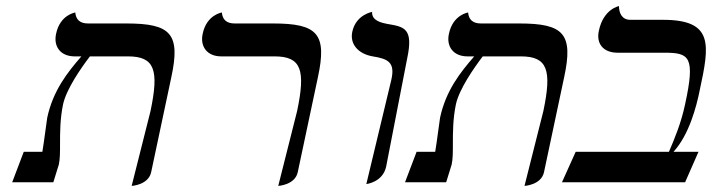

<svg xmlns="http://www.w3.org/2000/svg" viewBox="-20 -598 2336 630"><path d="M412 12C412 12 467 9 476 -33L542 -344C573 -487 541 -521 395 -521H269C242 -521 229 -534 227 -557C227 -557 177 -550 164 -487C155 -446 178 -413 225 -413H247C200 -359 154 -300 135 -212C133 -202 125 -135 119 -100H58L20 0H155L173 -58C177 -76 177 -99 177 -126C177 -163 177 -208 187 -256C198 -306 246 -375 275 -413H400C488 -413 502 -368 474 -234Z M893 12C893 12 948 9 957 -33L1023 -344C1054 -487 1022 -521 876 -521H750C723 -521 710 -534 708 -557C708 -557 658 -550 645 -487C636 -446 659 -413 706 -413H881C969 -413 983 -368 955 -234Z M1182 6C1182 6 1236 0 1247 -51L1316 -406C1337 -504 1307 -510 1254 -519C1254 -519 1253 -519 1253 -519C1232 -523 1199 -530 1201 -559C1201 -559 1148 -550 1136 -494C1127 -453 1156 -421 1203 -413C1254 -405 1277 -393 1264 -336Z M1701 12C1701 12 1756 9 1765 -33L1831 -344C1862 -487 1830 -521 1684 -521H1558C1531 -521 1518 -534 1516 -557C1516 -557 1466 -550 1453 -487C1444 -446 1467 -413 1514 -413H1536C1489 -359 1443 -300 1424 -212C1422 -202 1414 -135 1408 -100H1347L1309 0H1444L1462 -58C1466 -76 1466 -99 1466 -126C1466 -163 1466 -208 1476 -256C1487 -306 1535 -375 1564 -413H1689C1777 -413 1791 -368 1763 -234Z M2155 -533H2048C2021 -533 2011 -555 2011 -578C2011 -578 1960 -569 1945 -497C1936 -456 1958 -425 2007 -425H2161C2242 -425 2262 -412 2228 -256C2215 -194 2193 -142 2175 -100H1869L1824 0H2228L2272 -100H2190C2241 -156 2265 -247 2276 -302C2308 -451 2323 -533 2155 -533Z"/></svg>

Font: Libertinus Sans
Style: Italic
Weight: 400
Italic angle: -12°
Designer: Philipp H. Poll, Khaled Hosny
Foundry: Caleb Maclennan
Version: Version 7.050;RELEASE